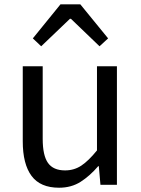

<svg xmlns="http://www.w3.org/2000/svg" viewBox="-20 -847 647 880"><path d="M250.7 13.4Q164.6 13.4 124.5 -40.9Q84.3 -95.1 84.3 -199.3V-543.4H175.7V-210.3Q175.7 -134.6 199.9 -100.3Q224.2 -66 278.3 -66Q319.9 -66 353 -88.1Q386 -110.1 424.5 -157.6V-543.4H515.9V0H440.4L432.9 -85.3H430.1Q392.1 -40.9 349.5 -13.7Q306.9 13.4 250.7 13.4ZM130.5 -671.1 257.1 -827H348.2L475.5 -671.1L436.2 -634.9L305 -760.9H300.6L168.8 -634.9Z"/></svg>

Font: Noto Sans TC
Style: Regular
Weight: 100
Designer: Ryoko NISHIZUKA 西塚涼子 (kana, bopomofo & ideographs); Paul D. Hunt (Latin, Greek & Cyrillic); Sandoll Communications 산돌커뮤니
Foundry: Adobe
Version: Version 2.004;hotconv 1.0.118;makeotfexe 2.5.65603